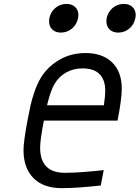

<svg xmlns="http://www.w3.org/2000/svg" viewBox="-20 -947 711 977"><path d="M515.6 -485Q515.6 -540.4 486.7 -569.7Q457.7 -599 400.4 -599Q353.5 -599 316.4 -578.1Q279.3 -557.3 257.8 -520.2Q238.3 -489.6 219.4 -411.5H508.5Q515.6 -459 515.6 -485ZM184.2 -196Q184.2 -67.7 309.9 -67.7Q386.1 -67.7 507.8 -81.4L492.8 -3.3Q372.4 10.4 294.9 10.4Q199.9 10.4 149.7 -41.3Q99.6 -93.1 99.6 -182.3Q99.6 -225.9 119.8 -333.3Q129.6 -384.8 136.1 -413.7Q142.6 -442.7 155.6 -480.5Q168.6 -518.2 184.9 -546.2Q218.1 -604.2 278.6 -640.6Q339.2 -677.1 415.4 -677.1Q501.3 -677.1 550.5 -629.6Q599.6 -582 599.6 -495.4Q599.6 -443.4 578.1 -333.3H203.1Q184.2 -233.7 184.2 -196ZM318.4 -927.1Q345.7 -927.1 362.3 -911.5Q378.9 -895.8 378.9 -870.4Q378.9 -863.3 377 -854.2Q370.4 -821.6 346 -801.4Q321.6 -781.2 289.7 -781.2Q262.4 -781.2 246.1 -796.9Q229.8 -812.5 229.8 -837.9Q229.8 -848.3 231.1 -854.2Q237.6 -886.7 262 -906.9Q286.5 -927.1 318.4 -927.1ZM610 -927.1Q637.4 -927.1 654 -911.5Q670.6 -895.8 670.6 -870.4Q670.6 -863.3 668.6 -854.2Q662.1 -821.6 637.7 -801.4Q613.3 -781.2 581.4 -781.2Q554 -781.2 537.8 -796.9Q521.5 -812.5 521.5 -837.9Q521.5 -848.3 522.8 -854.2Q529.3 -886.7 553.7 -906.9Q578.1 -927.1 610 -927.1Z"/></svg>

Font: Monoid
Style: Italic
Weight: 400
Width: 4
Italic angle: -11°
Monospace: yes
Version: Version 0.61